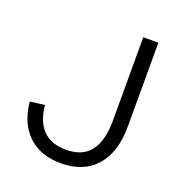

<svg xmlns="http://www.w3.org/2000/svg" viewBox="-131 -828 902 957"><g transform="rotate(20 319.5 -349.5)"><path d="M547 -715V-272Q547 -135 481.5 -59.5Q416 16 295 16Q186 16 121 -46Q56 -108 45 -220L122 -230Q131 -142 175 -99Q219 -56 295 -56Q384 -56 425.5 -111.5Q467 -167 467 -272V-715Z"/></g></svg>

Font: Wix Madefor Text
Style: Regular
Weight: 400
Designer: Dalton Maag Ltd
Foundry: Dalton Maag Ltd
Version: Version 3.100